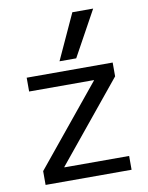

<svg xmlns="http://www.w3.org/2000/svg" viewBox="-88 -853 708 917"><g transform="rotate(-10 266.5 -395.0)"><path d="M58 0V-67L372 -451V-453H58V-520H475V-453L161 -69V-67H475V0ZM307 -570H226L327 -790H428Z"/></g></svg>

Font: M PLUS 2
Style: Regular
Weight: 400
Designer: Coji Morishita
Foundry: UNDERFOREST DESIGN
Version: Version 1.001